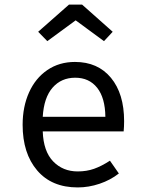

<svg xmlns="http://www.w3.org/2000/svg" viewBox="-20 -809 640 840"><path d="M320 -59Q359 -59 391.5 -70.5Q424 -82 461 -106L500 -50Q463 -21 415.5 -5Q368 11 320 11Q206 11 142.5 -63.5Q79 -138 79 -263Q79 -342 107 -404.5Q135 -467 187 -502.5Q239 -538 308 -538Q408 -538 465.5 -468.5Q523 -399 523 -279Q523 -256 521 -234H167Q170 -147 212.5 -103Q255 -59 320 -59ZM167 -298H441Q440 -381 405 -425Q370 -469 309 -469Q248 -469 210 -425.5Q172 -382 167 -298ZM147 -670 282 -789H339L473 -670L435 -629L311 -720L187 -629Z"/></svg>

Font: FiraDG Mono
Style: Regular
Weight: 400
Designer: Carrois Corporate & Edenspiekermann AG
Foundry: Carrois Corporate GbR & Edenspiekermann AG
Version: Version 3.206